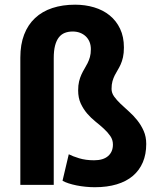

<svg xmlns="http://www.w3.org/2000/svg" viewBox="-20 -781 671 811"><path d="M207 0H65.9V-537.6Q65.9 -593.3 82 -635Q98.1 -676.8 128.2 -704.8Q158.2 -732.9 201.2 -747.1Q244.1 -761.2 297.4 -761.2Q339.8 -761.2 377.4 -750Q415 -738.8 443.1 -716.1Q471.2 -693.4 487.3 -659.4Q503.4 -625.5 503.4 -580.6Q503.4 -556.6 499.5 -539.3Q495.6 -522 489.7 -509Q483.9 -496.1 477.3 -485.4Q470.7 -474.6 464.8 -463.1Q459 -451.7 455.1 -438Q451.2 -424.3 451.2 -405.3Q451.2 -388.7 461.9 -373.5Q472.7 -358.4 489 -342.8Q505.4 -327.1 524.4 -310.3Q543.5 -293.5 559.8 -272.9Q576.2 -252.4 586.9 -228Q597.7 -203.6 597.7 -172.9Q597.7 -129.4 583.3 -95.5Q568.8 -61.5 541.3 -38.1Q513.7 -14.6 473.1 -2.4Q432.6 9.8 380.4 9.8Q361.3 9.8 341.6 7.8Q321.8 5.9 303.5 2.2Q285.2 -1.5 269.5 -6.6Q253.9 -11.7 244.1 -17.6L270.5 -129.4Q286.1 -121.1 314.2 -112.5Q342.3 -104 377.4 -104Q416 -104 436.5 -121.8Q457 -139.6 457 -170.4Q457 -190.4 446 -206.3Q435.1 -222.2 418.9 -237.1Q402.8 -252 383.5 -267.3Q364.3 -282.7 348.1 -301.5Q332 -320.3 321 -344Q310.1 -367.7 310.1 -399.4Q310.1 -420.9 314 -437Q317.9 -453.1 324 -466.3Q330.1 -479.5 336.9 -490.7Q343.8 -502 349.9 -514.2Q356 -526.4 359.9 -540.3Q363.8 -554.2 363.8 -573.2Q363.8 -590.3 358.2 -604Q352.5 -617.7 342.3 -627.4Q332 -637.2 317.9 -642.6Q303.7 -647.9 287.1 -647.9Q268.6 -647.9 253.7 -642.1Q238.8 -636.2 228.5 -623Q218.3 -609.9 212.6 -588.4Q207 -566.9 207 -535.6Z"/></svg>

Font: Millunium
Style: Bold
Weight: 700
Designer: kolcsarzsolt
Foundry: Kolcsar Szilard Zsolt
Version: Version 2.000980; 2016